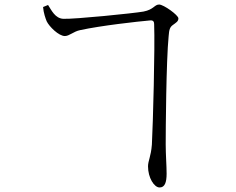

<svg xmlns="http://www.w3.org/2000/svg" viewBox="-20 -780 1040 847"><path d="M660 -674C664 -570 655 -236 650 -142C646 -89 633 -71 633 -46C633 4 660 47 684 47C707 47 715 25 715 -14C715 -49 711 -98 711 -143C711 -204 713 -511 724 -621C726 -650 730 -661 743 -670C756 -680 767 -685 767 -699C767 -713 702 -760 682 -760C661 -760 659 -738 613 -729C567 -721 309 -695 259 -697C223 -699 207 -735 192 -758L170 -749C172 -723 181 -698 186 -686C197 -663 239 -621 266 -621C286 -621 304 -641 333 -647C425 -667 586 -685 643 -690C655 -691 660 -685 660 -674Z"/></svg>

Font: Noto Serif KR Light
Style: Regular
Weight: 300
Designer: Ryoko NISHIZUKA 西塚涼子 (kana & ideographs); Frank Grießhammer (Latin, Greek & Cyrillic); Wenlong ZHANG 张文龙 (bopomofo); San
Foundry: Adobe
Version: Version 2.001;hotconv 1.1.0;makeotfexe 2.6.0